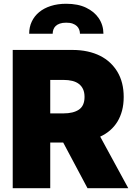

<svg xmlns="http://www.w3.org/2000/svg" viewBox="-20 -990 708 1010"><path d="M654.8 0H440.3L312.5 -240.1H244.3V0H46.9V-727.3H360.8Q403.8 -727.3 440.3 -719.3Q476.9 -711.3 506.6 -696.4Q536.2 -681.5 558.9 -660.2Q581.7 -638.8 597.7 -612.2Q630.7 -556.8 630.7 -480.1Q630.7 -441.1 622.2 -408.6Q613.6 -376.1 597.7 -350Q581.7 -323.9 558.8 -304.2Q535.9 -284.4 507.1 -271.3ZM524.1 -812.5H400.6Q400.6 -823.2 396.8 -833.6Q393.1 -844.1 384.6 -852.5Q376.1 -860.8 362.2 -865.8Q348.4 -870.7 328.1 -870.7Q308.2 -870.7 294.7 -865.9Q281.2 -861.2 272.9 -853.2Q264.6 -845.2 260.8 -834.5Q257.1 -823.9 257.1 -812.5H133.5Q133.5 -847.7 147.2 -876.6Q160.9 -905.5 186.1 -926.3Q211.3 -947.1 247.3 -958.6Q283.4 -970.2 328.1 -970.2Q390.3 -970.2 433.2 -949.4Q476.2 -928.6 499.3 -894.5Q523.8 -858.3 524.1 -812.5ZM313.9 -393.5Q365.8 -393.5 395.2 -413.4Q424.7 -433.6 424.7 -480.1Q424.7 -503.6 417.1 -520.4Q409.4 -537.3 395.2 -548.3Q381 -559.3 360.4 -564.5Q339.8 -569.6 313.9 -569.6H244.3V-393.5Z"/></svg>

Font: Linik Sans Black
Style: Regular
Weight: 900
Designer: Fonts by Rasmus Andersson / Changes by Cristiano Sobral with parts from Marc Monis
Foundry: rsms
Version: Version 3.020; ttfautohint (v1.6)